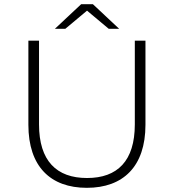

<svg xmlns="http://www.w3.org/2000/svg" viewBox="-20 -895 833 920"><path d="M501 -757C501 -757 397 -844 397 -844C397 -844 293 -757 293 -757C293 -757 243 -757 243 -757C243 -757 369 -875 369 -875C369 -875 425 -875 425 -875C425 -875 551 -757 551 -757C551 -757 501 -757 501 -757ZM626 -299C626 -299 626 -700 626 -700C626 -700 677 -700 677 -700C677 -700 677 -297 677 -297C677 -97 570 5 396 5C222 5 116 -97 116 -297C116 -297 116 -700 116 -700C116 -700 167 -700 167 -700C167 -700 167 -299 167 -299C167 -124 251 -42 397 -42C543 -42 626 -124 626 -299Z"/></svg>

Font: TamingNoise
Style: Regular
Weight: 500
Designer: Julieta Ulanovsky
Foundry: Julieta Ulanovsky
Version: ""